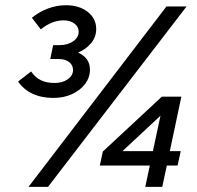

<svg xmlns="http://www.w3.org/2000/svg" viewBox="-20 -725 766 745"><path d="M187.3 -345Q141.3 -345 106.3 -361.3Q71.3 -377.7 50.3 -408.7L100.7 -447.7Q116.7 -424.3 138.8 -413.7Q161 -403 191.7 -403Q222.3 -403 242.8 -417.3Q263.3 -431.7 263.3 -453Q263.3 -472.7 248.2 -484.3Q233 -496 207 -496H175L186.3 -550H212Q243 -550 264.2 -565Q285.3 -580 285.3 -601.7Q285.3 -621.3 268.8 -633.7Q252.3 -646 226.7 -646Q181.3 -646 138.3 -611L103.7 -656Q132.7 -679.7 166.8 -692.2Q201 -704.7 236 -704.7Q287.3 -704.7 320.3 -679Q353.3 -653.3 353.3 -612Q353.3 -582 333.8 -558Q314.3 -534 283 -521Q329 -500.3 329 -454.7Q329 -424.3 310.2 -399.3Q291.3 -374.3 259.2 -359.7Q227 -345 187.3 -345ZM543.7 0 561.3 -82.7H367.3L379 -137L608 -350H683.7L639 -138.7H681.3L669 -82.7H627.3L609.7 0ZM455.3 -138.7H573.3L602.7 -276ZM90.7 0 626 -700H704L166.3 0Z"/></svg>

Font: Red Hat Display VF
Style: Italic
Weight: 300
Italic angle: -12°
Designer: Pentagram, MCKL
Foundry: Pentagram, MCKL
Version: Version 1.010